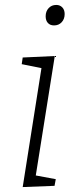

<svg xmlns="http://www.w3.org/2000/svg" viewBox="-20 -755 313 778"><path d="M202 -528 125 -44 206 -29 201 -2 72 3 148 -479 68 -495 72 -522ZM165 -689Q165 -709 177 -722Q189 -735 208 -735Q223 -735 232.5 -725Q242 -715 242 -698Q242 -678 230 -665Q218 -652 199 -652Q183 -652 174 -662Q165 -672 165 -689Z"/></svg>

Font: Bitter Pro Light
Style: Italic
Weight: 300
Italic angle: -9°
Designer: Sol Matas, and Bitter project Authors
Foundry: Sol Matas
Version: Version 1.010